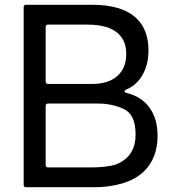

<svg xmlns="http://www.w3.org/2000/svg" viewBox="-20 -783 730 803"><path d="M89 0Q79 0 79 -10V-753Q79 -763 89 -763H366Q491 -763 550 -707Q601 -659 601 -572Q601 -514 576.5 -470.5Q552 -427 509 -409Q501 -406 501 -401Q501 -396 510 -394Q572 -379 605.5 -332.5Q639 -286 639 -215Q639 -123 583 -67Q545 -31 490 -15.5Q435 0 378 0ZM366 -432Q433 -432 470.5 -465Q508 -498 508 -557Q508 -611 476 -641Q436 -680 346 -680H181Q171 -680 171 -670V-442Q171 -432 181 -432ZM368 -83Q408 -83 445 -90Q482 -97 510 -123Q547 -157 547 -221Q547 -304 498 -327Q449 -350 388 -350H181Q171 -350 171 -340V-93Q171 -83 181 -83Z"/></svg>

Font: Open Sauce Two
Style: Regular
Weight: 400
Designer: Alfredo Marco Pradil
Foundry: Creative Sauce Fz LLC
Version: Version 1.477